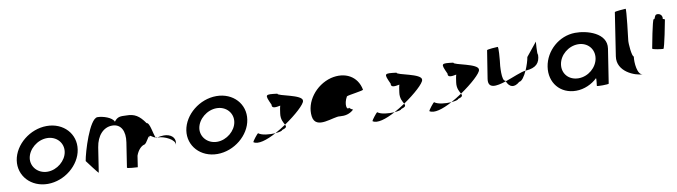

<svg xmlns="http://www.w3.org/2000/svg" viewBox="-35 -1294 6669 1892"><g transform="rotate(-10 3299.5 -347.5)"><path d="M68 -274C45 -121 163 8 331 8C499 8 655 -121 678 -274C702 -428 585 -556 417 -556C249 -556 92 -428 68 -274ZM198 -274C212 -362 303 -438 399 -438C495 -438 562 -362 548 -274C535 -188 445 -111 349 -111C253 -111 185 -188 198 -274Z M736 -149C736 -149 842 -6 843 -14L881 -261C899 -376 966 -448 1053 -448C1142 -448 1180 -370 1163 -261L1125 -14C1124 -6 1220 0 1231 0L1248 -112C1266 -164 1300 -200 1331 -208C1358 -208 1400 -320 1391 -261C1398 -309 1414 -269 1456 -257C1437 -290 1425 -413 1392 -413C1336 -494 1289 -522 1209 -522C1149 -525 1120 -526 1087 -481C1070 -526 979 -555 925 -555C845 -555 748 -230 736 -149ZM1456 -257C1458 -254 1460 -252 1462 -251L1471 -254ZM1471 -254H1480C1540 -254 1649 -205 1640 -149L1643 -170C1652 -228 1602 -264 1538 -264C1517 -264 1493 -261 1471 -254Z M1765 -274C1742 -121 1860 8 2028 8C2196 8 2352 -121 2375 -274C2399 -428 2282 -556 2114 -556C1946 -556 1789 -428 1765 -274ZM1895 -274C1909 -362 2000 -438 2096 -438C2192 -438 2259 -362 2245 -274C2232 -188 2142 -111 2046 -111C1950 -111 1882 -188 1895 -274Z M2395 -46C2437 -14 2529 -43 2625 -95C2566 -91 2489 -98 2457 -124C2449 -124 2397 -56 2395 -46ZM2636 -378C2630 -340 2671 -344 2719 -354C2712 -333 2709 -306 2705 -279C2696 -218 2721 -184 2733 -161C2848 -239 2947 -329 2948 -362C2958 -424 2707 -450 2711 -475C2587 -490 2585 -490 2636 -378ZM2625 -95C2664 -98 2694 -105 2695 -114C2743 -128 2744 -140 2733 -161C2697 -137 2661 -114 2625 -95Z M3006 -196C3025 -52 3219 -160 3281 -148C3330 -144 3377 -152 3419 -191C3411 -193 3381 -212 3384 -217C3358 -188 3340 -257 3382 -330C3396 -340 3557 -358 3549 -368C3523 -506 3400 -570 3258 -535C3101 -493 2987 -341 3006 -196ZM3384 -218C3384 -218 3384 -217 3384 -217C3384 -217 3384 -218 3384 -218ZM3420 -192C3420 -192 3419 -191 3419 -191C3421 -191 3421 -191 3420 -190Z M3587 -46C3629 -14 3721 -43 3817 -95C3758 -91 3681 -98 3649 -124C3641 -124 3589 -56 3587 -46ZM3828 -378C3822 -340 3863 -344 3911 -354C3904 -333 3901 -306 3897 -279C3888 -218 3913 -184 3925 -161C4040 -239 4139 -329 4140 -362C4150 -424 3899 -450 3903 -475C3779 -490 3777 -490 3828 -378ZM3817 -95C3856 -98 3886 -105 3887 -114C3935 -128 3936 -140 3925 -161C3889 -137 3853 -114 3817 -95Z M4156 -46C4198 -14 4290 -43 4386 -95C4327 -91 4250 -98 4218 -124C4210 -124 4158 -56 4156 -46ZM4397 -378C4391 -340 4432 -344 4480 -354C4473 -333 4470 -306 4466 -279C4457 -218 4482 -184 4494 -161C4609 -239 4708 -329 4709 -362C4719 -424 4468 -450 4472 -475C4348 -490 4346 -490 4397 -378ZM4386 -95C4425 -98 4455 -105 4456 -114C4504 -128 4505 -140 4494 -161C4458 -137 4422 -114 4386 -95Z M4777 -260C4761 -158 4850 -171 4949 -204C4948 -206 4947 -209 4946 -211C4908 -211 4919 -366 4927 -416C4928 -424 4940 -552 4929 -552C4919 -552 4822 -546 4821 -538C4821 -538 4789 -340 4777 -260ZM4949 -204C4975 -139 5023 -127 5079 -176C5105 -176 5135 -221 5159 -274C5113 -270 5027 -230 4949 -204ZM5159 -274H5166C5263 -282 5306 -322 5308 -408C5297 -408 5310 -546 5309 -538L5200 -403C5195 -370 5179 -319 5159 -274Z M5380 -274C5356 -118 5457 8 5617 8C5698 8 5776 -28 5830 -80C5835 -76 5825 -4 5825 -4C5824 3 5943 2 5944 -5L5997 -347C6020 -500 5822 -558 5703 -556C5543 -554 5404 -430 5380 -274ZM5514 -274C5528 -366 5617 -440 5713 -440C5808 -440 5874 -366 5860 -274C5846 -184 5759 -109 5662 -109C5563 -109 5500 -184 5514 -274Z M6060 -258C6037 -108 6212 -38 6292 -38C6236 -38 6225 -167 6234 -226C6215 -227 6203 -361 6208 -394C6209 -401 6246 -703 6236 -703C6226 -703 6127 -696 6126 -689Z M6426 -272C6424 -260 6521 -249 6534 -249C6546 -249 6597 -518 6599 -530C6600 -534 6592 -538 6579 -541C6581 -548 6582 -556 6579 -564C6573 -588 6546 -602 6522 -594C6516 -594 6507 -578 6498 -554H6491C6478 -554 6428 -284 6426 -272Z"/></g></svg>

Font: Ampere
Style: Ita
Weight: 400
Version: Version 1